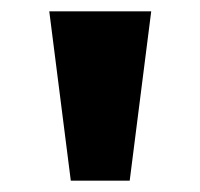

<svg xmlns="http://www.w3.org/2000/svg" viewBox="-20 -745 354 339"><path d="M105 -426 67 -725H247L209 -426Z"/></svg>

Font: REM Medium
Style: Bold
Weight: 700
Version: Version 1.005;gftools[0.9.28]